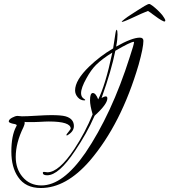

<svg xmlns="http://www.w3.org/2000/svg" viewBox="-20 -805 850 964"><path d="M185 139Q108 139 71 84Q37 35 37 -44Q37 -124 61 -169Q64 -174 64 -176Q64 -181 44 -184Q24 -189 24 -195Q24 -205 40.5 -214Q57 -223 68 -223Q72 -223 79.5 -222Q87 -221 90 -221Q115 -221 163 -224Q213 -227 237 -227Q287 -227 309 -221Q351 -209 351 -172Q351 -144 317 -125Q313 -125 313 -127Q313 -130 324 -143Q335 -157 335 -159Q335 -195 225 -195Q217 -195 205 -194.5Q193 -194 176 -193Q160 -192 148 -192Q136 -192 128 -192Q121 -192 114.5 -192Q108 -192 103 -193Q104 -192 104 -187Q104 -181 98 -167Q59 -88 59 -17Q59 43 93 83Q129 126 188 126Q296 126 409 -38Q474 -134 530 -254.5Q586 -375 632 -520Q653 -583 653 -594Q653 -595 652 -595Q636 -595 559 -550Q540 -453 490 -313Q504 -321 511 -321Q519 -321 519 -311Q519 -282 455 -224Q435 -178 410.5 -134.5Q386 -91 357 -48Q275 75 217 75Q195 75 195 63Q195 58 201 58Q204 58 209.5 59Q215 60 218 60Q276 60 354 -58Q408 -140 445 -231Q432 -276 432 -301Q432 -338 446 -338Q461 -338 473 -306Q490 -339 508 -397.5Q526 -456 544 -541Q518 -525 497.5 -509.5Q477 -494 462 -479Q437 -454 414 -412Q387 -364 387 -337Q387 -317 403 -308Q408 -305 408 -303Q408 -301 403 -301Q384 -301 370.5 -316.5Q357 -332 357 -351Q357 -403 429 -472Q455 -497 484.5 -519.5Q514 -542 548 -562L560 -640Q561 -651 566 -656Q570 -653 570 -632Q570 -620 568.5 -605Q567 -590 563 -571Q643 -616 682 -616Q700 -616 700 -600Q700 -566 676 -480Q589 -183 431 2Q312 139 185 139ZM591 -696Q591 -698 606.5 -710Q622 -722 635 -730Q649 -739 669 -752Q689 -765 706 -775Q723 -785 729 -785Q734 -785 746.5 -775.5Q759 -766 772.5 -753Q786 -740 795 -729Q799 -724 804.5 -715Q810 -706 810 -703Q810 -694 800 -698.5Q790 -703 775 -713L743 -736Q739 -740 733.5 -743Q728 -746 723 -750Q713 -746 704.5 -742.5Q696 -739 689 -736L639 -713Q591 -691 591 -696Z"/></svg>

Font: Love Light
Style: Regular
Weight: 400
Designer: Robert E. Leuschke
Foundry: Robert E. Leuschke
Version: Version 1.010; ttfautohint (v1.8.3)